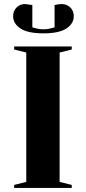

<svg xmlns="http://www.w3.org/2000/svg" viewBox="-20 -930 425 950"><path d="M110 -670 50 -685V-700H335V-685L275 -670V-30L335 -15V0H50V-15L110 -30ZM244 -793 250 -795V-905Q270 -910 285 -910Q311 -910 328 -893Q345 -876 345 -850Q345 -813 308.5 -789Q272 -765 195 -765Q118 -765 81.5 -789Q45 -813 45 -850Q45 -876 62 -893Q79 -910 105 -910L140 -905V-795L146 -793Q152 -791 166 -788Q180 -785 195 -785Q210 -785 224 -788Q238 -791 244 -793Z"/></svg>

Font: Yeseva One
Style: Regular
Weight: 400
Designer: Jovanny Lemonad
Foundry: Jovanny Lemonad
Version: Version 2.000